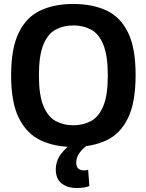

<svg xmlns="http://www.w3.org/2000/svg" viewBox="-20 -730 737 967"><path d="M349 10Q255 10 184.5 -23.5Q114 -57 75 -135.5Q36 -214 36 -350Q36 -486 74 -564.5Q112 -643 182 -676.5Q252 -710 349 -710Q446 -710 516.5 -677Q587 -644 625 -566Q663 -488 663 -353Q663 -214 624.5 -135Q586 -56 515.5 -23Q445 10 349 10ZM349 -99Q399 -99 438.5 -120.5Q478 -142 500.5 -196.5Q523 -251 523 -350Q523 -450 500.5 -505Q478 -560 438.5 -581Q399 -602 349 -602Q300 -602 260.5 -581Q221 -560 198.5 -505.5Q176 -451 176 -350Q176 -250 199 -195.5Q222 -141 261 -120Q300 -99 349 -99ZM366 217Q320 217 290.5 194Q261 171 261 124Q261 80 288 44.5Q315 9 353 -14L426 -3Q396 18 380 40.5Q364 63 364 89Q364 111 375 119.5Q386 128 403 128Q415 128 424 125L430 207Q407 217 366 217Z"/></svg>

Font: Georama SemiBold
Style: Regular
Weight: 600
Designer: Jean-Baptiste Levee
Foundry: Production Type
Version: Version 1.000